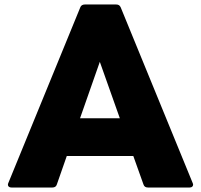

<svg xmlns="http://www.w3.org/2000/svg" viewBox="-20 -792 895 854"><path d="M31 42H213C223 42 230 38 233 28L277 -98H573L618 28C621 38 628 42 638 42H824C833 42 839 37 839 29C839 27 838 25 837 22L517 -759C513 -768 507 -772 497 -772H357C348 -772 340 -768 337 -759L17 22C12 33 18 42 31 42ZM336 -266 424 -517 513 -266Z"/></svg>

Font: LINE Seed JP_OTF ExtraBold
Style: Regular
Weight: 800
Designer: LY Corporation & Fontrix & Fontworks
Version: Version 1.013